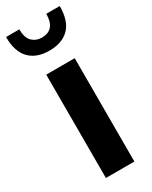

<svg xmlns="http://www.w3.org/2000/svg" viewBox="-217 -819 683 864"><g transform="rotate(-30 124.5 -387.0)"><path d="M57 -537H205V0H57ZM-15 -774H54Q54 -730 74 -710.5Q94 -691 124 -691Q194 -691 194 -774H264Q264 -697 227.5 -660Q191 -623 124 -623Q58 -623 21.5 -660.5Q-15 -698 -15 -774Z"/></g></svg>

Font: Exo
Style: Bold
Weight: 700
Designer: Natanael Gama
Foundry: Natanael Gama
Version: Version 1.500; ttfautohint (v1.6)